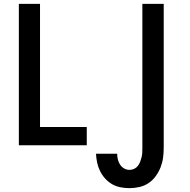

<svg xmlns="http://www.w3.org/2000/svg" viewBox="-20 -755 990 998"><path d="M78 0V-735H188V-95H431V0ZM653 223Q630 223 606.5 218.5Q583 214 563 202.5Q543 191 527 173.5Q511 156 500.5 135Q490 114 485 90.5Q480 67 479 44H589Q589 59 592.5 73.5Q596 88 604 100.5Q612 113 625 120.5Q638 128 653 128Q666 128 677.5 122.5Q689 117 696.5 107.5Q704 98 708.5 86Q713 74 716 62Q719 50 719.5 37.5Q720 25 720 13V-735H831V13Q831 39 827.5 65Q824 91 814.5 115Q805 139 789.5 160.5Q774 182 752.5 196.5Q731 211 705 217Q679 223 653 223Z"/></svg>

Font: Iosevka QP
Style: Bold
Weight: 700
Designer: Belleve Invis
Foundry: Belleve Invis
Version: Version 20.0.0; ttfautohint (v1.8.4)